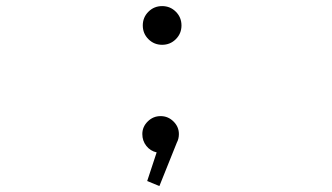

<svg xmlns="http://www.w3.org/2000/svg" viewBox="-20 -493 1090 630"><path d="M557 -364.5Q538.5 -346 512 -346Q485.5 -346 467 -364.5Q448.5 -383 448.5 -409.5Q448.5 -436 467 -454.5Q485.5 -473 512 -473Q538.5 -473 557 -454.5Q575.5 -436 575.5 -409.5Q575.5 -383 557 -364.5ZM567 -53Q567 -37.5 560 -24.5L503 117.5L463 101L494 7Q473.5 2.5 460.2 -14.2Q447 -31 447 -53Q447 -77 464.8 -94.5Q482.5 -112 507 -112Q531.5 -112 549.2 -94.5Q567 -77 567 -53Z"/></svg>

Font: League Mono Extended UltraLight
Style: Regular
Weight: 200
Width: 9
Designer: Tyler Finck
Foundry: The League of Moveable Type / Tyler Finck
Version: Version 2.210